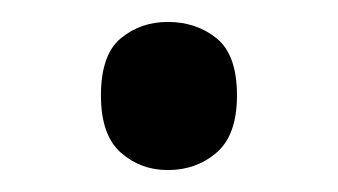

<svg xmlns="http://www.w3.org/2000/svg" viewBox="-20 -141 308 175"><path d="M72 -54Q72 -91 90 -106Q108 -121 133 -121Q159 -121 177.5 -106Q196 -91 196 -54Q196 -18 177.5 -2Q159 14 133 14Q108 14 90 -2Q72 -18 72 -54Z"/></svg>

Font: Noto Sans Hanifi Rohingya
Style: Regular
Weight: 400
Designer: Monotype Design Team and DaltonMaag
Foundry: Google LLC
Version: Version 2.101